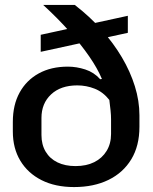

<svg xmlns="http://www.w3.org/2000/svg" viewBox="-20 -749 619 778"><path d="M280 9Q204 9 148.5 -19Q93 -47 62.5 -97.5Q32 -148 32 -216V-255Q32 -324 59.5 -374Q87 -424 137 -451.5Q187 -479 255 -479Q290 -479 325.5 -467.5Q361 -456 386 -428L393 -429Q375 -472 341.5 -520.5Q308 -569 261 -622Q214 -675 155 -729H283Q344 -682 392 -628Q440 -574 474 -516.5Q508 -459 526.5 -399.5Q545 -340 545 -282V-235Q545 -158 512 -103.5Q479 -49 419.5 -20Q360 9 280 9ZM286 -76Q330 -76 362 -92Q394 -108 412 -137.5Q430 -167 430 -206V-266Q430 -282 428 -301.5Q426 -321 423 -344Q398 -376 364 -389.5Q330 -403 293 -403Q226 -403 187 -366.5Q148 -330 148 -271V-202Q148 -163 165 -134.5Q182 -106 213 -91Q244 -76 286 -76ZM145 -539V-608L498 -685V-616Z"/></svg>

Font: Hubot Sans Condensed ExtraLight Medium
Style: Regular
Weight: 500
Version: Version 2.000